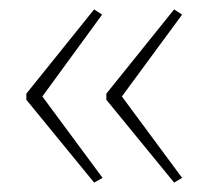

<svg xmlns="http://www.w3.org/2000/svg" viewBox="-20 -483 442 408"><path d="M36 -284 180 -463 197 -452 70 -278 198 -105 180 -95 36 -271ZM206 -284 350 -463 367 -452 239 -278 367 -105 350 -95 206 -271Z"/></svg>

Font: Noto Sans Khmer Condensed Thin
Style: Regular
Weight: 100
Width: 3
Designer: Danh Hong and the Monotype Design Team
Foundry: Monotype Imaging Inc.
Version: Version 2.004; ttfautohint (v1.8.4.7-5d5b)